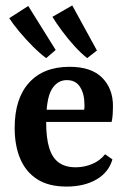

<svg xmlns="http://www.w3.org/2000/svg" viewBox="-20 -677 470 707"><path d="M34 -206Q34 -314 87 -372.5Q140 -431 236 -431Q316 -431 356 -391Q396 -351 396 -286Q396 -272 395 -256.5Q394 -241 391 -228H113V-273H290Q291 -278 291 -282Q291 -286 291 -292Q291 -331 275 -356.5Q259 -382 226 -382Q191 -382 170.5 -348Q150 -314 150 -227Q150 -168 161.5 -131.5Q173 -95 197 -78Q221 -61 259 -61Q290 -61 319 -73Q348 -85 367 -109L394 -90Q380 -42 335 -16Q290 10 225 10Q159 10 117 -17Q75 -44 54.5 -92.5Q34 -141 34 -206ZM337 -491 301 -463Q278 -481 254 -507.5Q230 -534 208.5 -563Q187 -592 173 -615L246 -657ZM185 -493 150 -463Q127 -480 101 -506Q75 -532 52 -559.5Q29 -587 14 -610L84 -655Z"/></svg>

Font: Rasa SemiBold
Style: Regular
Weight: 600
Designer: Anna Giedrys (Yrsa+Rasa design), David Brezina (Yrsa art-direction, Rasa art-direction, design)
Foundry: Rosetta Type Foundry
Version: Version 2.004